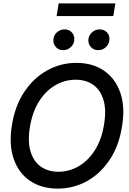

<svg xmlns="http://www.w3.org/2000/svg" viewBox="-20 -1111 766 1141"><path d="M322.8 9.8Q227.1 9.8 158.9 -36.1Q90.8 -82 61.3 -167.2Q31.7 -252.4 51.3 -370.1Q70.3 -485.4 126 -567.4Q181.6 -649.4 261.5 -693.4Q341.3 -737.3 434.1 -737.3Q529.8 -737.3 597.7 -691.2Q665.5 -645 695.1 -559.8Q724.6 -474.6 704.6 -356.4Q686 -241.7 630.6 -159.7Q575.2 -77.6 495.4 -33.9Q415.5 9.8 322.8 9.8ZM327.1 -90.3Q391.1 -90.3 447.3 -122.8Q503.4 -155.3 543.5 -217.8Q583.5 -280.3 598.1 -370.1Q612.8 -457.5 595 -516.8Q577.1 -576.2 534.2 -606.7Q491.2 -637.2 429.7 -637.2Q365.7 -637.2 309.3 -604.7Q252.9 -572.3 212.9 -509.8Q172.9 -447.3 157.7 -356.4Q143.6 -270 161.6 -210.4Q179.7 -150.9 222.9 -120.6Q266.1 -90.3 327.1 -90.3ZM354.5 -813Q327.6 -812.5 310.5 -833.3Q293.5 -854 297.9 -881.8Q301.3 -905.3 320.6 -920.9Q339.8 -936.5 362.8 -936.5Q391.6 -936.5 408.4 -916.7Q425.3 -897 420.9 -867.7Q417.5 -845.7 398.4 -829.1Q379.4 -812.5 354.5 -813ZM563 -813Q536.6 -812.5 519 -832.8Q501.5 -853 505.9 -881.8Q510.3 -905.3 529.5 -920.9Q548.8 -936.5 571.3 -936.5Q600.6 -936.5 617.4 -916.7Q634.3 -897 629.4 -867.7Q626 -845.7 607.2 -829.1Q588.4 -812.5 563 -813ZM665.5 -1090.8 653.3 -1015.6H316.4L328.6 -1090.8Z"/></svg>

Font: Inter Tight Medium
Style: Italic
Weight: 500
Italic angle: -9.39999°
Designer: Rasmus Andersson
Foundry: rsms
Version: Version 3.004